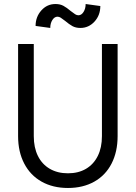

<svg xmlns="http://www.w3.org/2000/svg" viewBox="-20 -919 675 955"><path d="M70 -242V-700H148V-242Q148 -185 168.5 -143.5Q189 -102 227.5 -79.5Q266 -57 318 -57Q370 -57 408 -79.5Q446 -102 466.5 -143.5Q487 -185 487 -242V-700H565V-242Q565 -164 535 -105.5Q505 -47 449 -15.5Q393 16 318 16Q243 16 187 -15.5Q131 -47 100.5 -105.5Q70 -164 70 -242ZM304 -815Q290 -826 282 -831Q274 -836 266 -836Q251 -836 240.5 -819.5Q230 -803 230 -780L157 -790Q157 -835 185.5 -867Q214 -899 256 -899Q279 -899 295.5 -890Q312 -881 332 -864Q346 -853 354 -848Q362 -843 370 -843Q385 -843 395.5 -859.5Q406 -876 406 -899L479 -889Q479 -843 450 -811.5Q421 -780 380 -780Q357 -780 340.5 -789Q324 -798 304 -815Z"/></svg>

Font: Uncut Sans Variable
Style: Regular
Weight: 400
Designer: Kasper Nordkvist
Foundry: UNCUT.wtf
Version: Version 1.304;Glyphs 3.2 (3246)